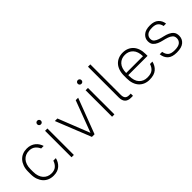

<svg xmlns="http://www.w3.org/2000/svg" viewBox="138 -1630 2565 2565"><g transform="rotate(-45 1421.0 -347.0)"><path d="M270 6Q225 6 187.5 -9.5Q150 -25 123 -55Q96 -85 80.5 -128Q65 -171 65 -225V-275Q65 -329 80.5 -372Q96 -415 123 -445Q150 -475 187.5 -490.5Q225 -506 270 -506Q308 -506 339 -495Q370 -484 393 -465Q416 -446 431.5 -421.5Q447 -397 455 -370H407Q392 -408 358.5 -436Q325 -464 270 -464Q236 -464 207 -451.5Q178 -439 156.5 -415Q135 -391 123 -355.5Q111 -320 111 -275V-225Q111 -180 123 -144.5Q135 -109 156.5 -85Q178 -61 207 -48.5Q236 -36 270 -36Q327 -36 359.5 -64.5Q392 -93 407 -140H455Q440 -77 394 -35.5Q348 6 270 6Z M611 -500H655V0H611ZM633 -600Q618 -600 608 -610Q598 -620 598 -635Q598 -650 608 -660Q618 -670 633 -670Q648 -670 658 -660Q668 -650 668 -635Q668 -620 658 -610Q648 -600 633 -600Z M796 -500H844L1021 -52L1190 -500H1236L1046 0H996Z M1377 -500H1421V0H1377ZM1399 -600Q1384 -600 1374 -610Q1364 -620 1364 -635Q1364 -650 1374 -660Q1384 -670 1399 -670Q1414 -670 1424 -660Q1434 -650 1434 -635Q1434 -620 1424 -610Q1414 -600 1399 -600Z M1736 0Q1680 0 1651 -29.5Q1622 -59 1622 -119V-700H1666V-124Q1666 -81 1684.5 -61.5Q1703 -42 1741 -42H1772V0H1736Z M2082 6Q2036 6 1998.5 -9.5Q1961 -25 1934 -54Q1907 -83 1892 -126Q1877 -169 1877 -225V-275Q1877 -330 1892 -373.5Q1907 -417 1934 -446Q1961 -475 1998.5 -490.5Q2036 -506 2082 -506Q2128 -506 2165.5 -490.5Q2203 -475 2230 -446Q2257 -417 2272 -373.5Q2287 -330 2287 -275V-240H1923V-225Q1923 -131 1967 -83.5Q2011 -36 2082 -36Q2151 -36 2184.5 -63.5Q2218 -91 2233 -140H2279Q2264 -75 2217 -34.5Q2170 6 2082 6ZM2082 -464Q2012 -464 1968.5 -417.5Q1925 -371 1923 -280H2241Q2239 -371 2195 -417.5Q2151 -464 2082 -464Z M2597 6Q2510 6 2467.5 -32.5Q2425 -71 2417 -140H2463Q2471 -89 2501 -62.5Q2531 -36 2597 -36Q2669 -36 2700 -62Q2731 -88 2731 -130Q2731 -167 2708.5 -187Q2686 -207 2652 -219Q2618 -231 2579 -239.5Q2540 -248 2506 -263Q2472 -278 2449.5 -303.5Q2427 -329 2427 -375Q2427 -430 2470 -468Q2513 -506 2597 -506Q2676 -506 2717.5 -468.5Q2759 -431 2767 -370H2721Q2713 -414 2684.5 -439Q2656 -464 2597 -464Q2532 -464 2502.5 -438.5Q2473 -413 2473 -375Q2473 -340 2495.5 -321.5Q2518 -303 2552 -291.5Q2586 -280 2625 -271.5Q2664 -263 2698 -247.5Q2732 -232 2754.5 -205Q2777 -178 2777 -130Q2777 -71 2733 -32.5Q2689 6 2597 6Z"/></g></svg>

Font: Retni Sans Light
Style: Regular
Weight: 300
Designer: Vitaly Kuzmin
Foundry: ParaType Ltd.
Version: Version 1.00;March 2, 2019;FontCreator 11.5.0.2425 64-bit; t